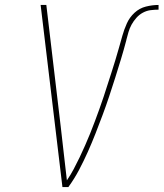

<svg xmlns="http://www.w3.org/2000/svg" viewBox="-20 -755 660 775"><path d="M232 0 144 -735H167L225 -245Q231 -190 237.5 -135.5Q244 -81 250 -27Q265 -49 277.5 -72.5Q290 -96 301.5 -120Q313 -144 323.5 -168Q334 -192 344 -216.5Q354 -241 363 -265.5Q372 -290 381 -314.5Q390 -339 398 -363.5Q406 -388 414 -413Q422 -438 430 -462.5Q438 -487 445.5 -512Q453 -537 460 -561.5Q467 -586 474 -611Q481 -636 492 -660.5Q503 -685 523 -703.5Q543 -722 569 -728.5Q595 -735 620 -735V-716Q604 -716 588 -714Q572 -712 557 -704Q542 -696 530.5 -683Q519 -670 511 -655.5Q503 -641 498.5 -625Q494 -609 490 -594V-593Q480 -555 468.5 -517Q457 -479 445 -441Q433 -403 420.5 -365.5Q408 -328 394 -290.5Q380 -253 365.5 -216Q351 -179 334.5 -142Q318 -105 299 -69Q280 -33 256 0Z"/></svg>

Font: Iosevka SS04 Th Ex Obl
Style: Regular
Weight: 100
Width: 7
Italic angle: -9°
Monospace: yes
Designer: Belleve Invis
Foundry: Belleve Invis
Version: Version 19.0.0; ttfautohint (v1.8.4)